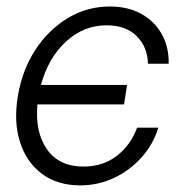

<svg xmlns="http://www.w3.org/2000/svg" viewBox="-20 -556 551 588"><path d="M225.6 11.7Q155.8 11.7 108.4 -23.7Q61 -59.1 41.3 -120.8Q21.5 -182.6 34.7 -261.7Q47.9 -341.3 88.1 -403.1Q128.4 -464.8 187.5 -500.5Q246.6 -536.1 316.4 -536.1Q371.6 -536.1 412.4 -513.7Q453.1 -491.2 475.3 -451.7Q497.6 -412.1 496.6 -360.8H433.1Q432.1 -411.6 398.9 -445.1Q365.7 -478.5 306.6 -478.5Q235.8 -478.5 181.6 -428.2Q127.4 -377.9 105.5 -295.9H369.1L359.9 -236.3H94.7Q86.9 -151.4 124 -98.6Q161.1 -45.9 235.4 -45.9Q295.4 -45.9 337.6 -78.6Q379.9 -111.3 399.9 -165H464.8Q449.2 -113.8 413.6 -74Q377.9 -34.2 329.3 -11.2Q280.8 11.7 225.6 11.7Z"/></svg>

Font: Inter Display Light
Style: Italic
Weight: 300
Italic angle: -9.39999°
Designer: Rasmus Andersson
Foundry: rsms
Version: Version 4.000;git-a52131595